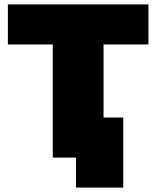

<svg xmlns="http://www.w3.org/2000/svg" viewBox="-20 -720 714 877"><path d="M221 0V-568L272 -517H16V-700H658V-517H402L453 -568V0ZM327 137V-51L378 0H221V-183H543V137Z"/></svg>

Font: MOST Montserrat Black
Style: Regular
Weight: 900
Designer: Julieta Ulanovsky
Foundry: Julieta Ulanovsky
Version: Version 8.000;March 11, 2024;FontCreator 15.0.0.2926 64-bit